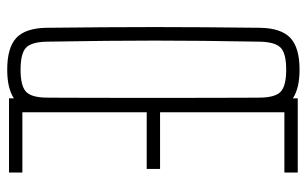

<svg xmlns="http://www.w3.org/2000/svg" viewBox="-179 -666 850 532"><g transform="rotate(90 246.0 -400.0)"><path d="M173 5Q112 5 85 -20.2Q58 -45.5 57 -103.5Q56 -190 55.5 -262.5Q55 -335 55 -403Q55 -471 55.5 -541.8Q56 -612.5 57 -695.5Q58 -754 85 -779.5Q112 -805 173 -805Q224.5 -805 252.5 -786.5V-800H458V-763H291V-418.5H448V-381.5H291V-37H458V0H252.5V-13.5Q224.5 5 173 5ZM173 -32Q217.5 -32 233.8 -46.8Q250 -61.5 250.5 -103.5Q250.5 -116.5 250.8 -151.5Q251 -186.5 251 -236Q251 -285.5 251.2 -342.2Q251.5 -399 251.2 -456Q251 -513 251 -562.8Q251 -612.5 250.8 -647.5Q250.5 -682.5 250.5 -695.5Q250 -738 233.8 -753Q217.5 -768 173 -768Q128.5 -768 112.5 -753Q96.5 -738 95.5 -695.5Q94 -608 93.2 -538.5Q92.5 -469 92.5 -404Q92.5 -339 93.2 -267.5Q94 -196 95.5 -103.5Q96.5 -61.5 112.5 -46.8Q128.5 -32 173 -32Z"/></g></svg>

Font: Big Shoulders Thin
Style: Regular
Weight: 100
Version: Version 2.002